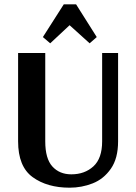

<svg xmlns="http://www.w3.org/2000/svg" viewBox="-20 -859 631 891"><path d="M528 -203Q528 -124 494.5 -76Q461 -28 410 -8Q359 12 303 12Q199 12 131.5 -37Q64 -86 64 -203V-613H190V-203Q190 -123 223 -86.5Q256 -50 311 -50Q373 -50 413.5 -87Q454 -124 454 -203V-613H528ZM276 -839H333L429 -687L396 -658L303 -742L213 -658L179 -687Z"/></svg>

Font: Arya
Style: Bold
Weight: 700
Designer: Eduardo Rodriguez Tunni, Modular Infotech
Foundry: Eduardo Rodriguez Tunni, Modular Infotech
Version: Version 1.002